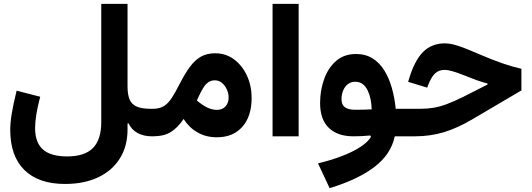

<svg xmlns="http://www.w3.org/2000/svg" viewBox="-20 -705 2749 993"><path d="M769.8 -142.3H759.6Q712.2 -142.3 686 -154.3Q659.7 -166.4 649.6 -192.2Q639.6 -217.9 639.6 -257.9V-684.9H503.7V-74Q503.7 16.9 460.8 60.4Q417.9 104 327.8 104Q242.8 104 202.2 68.2Q161.5 32.3 161.5 -42.6Q161.5 -72.9 167.9 -113Q174.3 -153.2 187.9 -204.6L65.9 -236.1Q48.1 -163.6 40.6 -116.9Q33 -70.2 33 -32.9Q33 102.1 106.3 174.3Q179.5 246.4 316.1 246.4Q414.5 246.4 487.1 212.3Q559.7 178.2 599.6 114.8Q639.6 51.5 639.6 -35.4V-66.3L644.8 -67.2Q660.3 -34.1 691.6 -17Q723 0 765.3 0H769.8Z M770 -142.3Q759 -142.3 754.4 -125.5Q749.8 -108.8 749.8 -71.5Q749.8 -33.5 754.4 -16.8Q759 0 770 0Q828.4 0 863.8 -22.4Q899.3 -44.7 929.6 -89.8Q957.5 -45.5 1001.4 -20.2Q1045.3 5 1101.7 5Q1185.5 5 1233.4 -49.3Q1281.4 -103.6 1281.4 -198.4Q1281.4 -261.1 1257.2 -313.7Q1233.1 -366.2 1190.5 -397.8Q1147.9 -429.5 1092.8 -429.5Q1050.2 -429.5 1019 -411.9Q987.8 -394.2 962 -359Q936.1 -323.8 909.3 -271.4Q887.1 -227.5 868.4 -198.7Q849.7 -169.8 827.2 -156.1Q804.7 -142.3 770 -142.3ZM998.1 -185.1 1008.4 -207.6Q1019.8 -231.8 1031 -250.2Q1042.3 -268.7 1056.7 -279.1Q1071.1 -289.6 1091.1 -289.6Q1111.9 -289.6 1128 -276.1Q1144 -262.7 1153.2 -242.3Q1162.4 -221.9 1162.4 -200.4Q1162.4 -172.1 1146 -154.4Q1129.7 -136.8 1102.2 -136.8Q1076.1 -136.8 1051.1 -149.2Q1026 -161.7 998.1 -185.1Z M1524.6 0V-684.9H1389.7V0Z M1902.3 -139.4Q1880.1 -138.1 1858.1 -137.8Q1836 -137.4 1814.8 -137.4Q1783.1 -137.4 1764.7 -149.9Q1746.2 -162.4 1746.2 -192.8Q1746.2 -215.7 1754.4 -236Q1762.5 -256.4 1778.4 -269.2Q1794.3 -282.1 1817.8 -282.1Q1840.6 -282.1 1856.6 -269.4Q1872.6 -256.6 1882.4 -235.6Q1892.1 -214.6 1897 -189.5Q1901.8 -164.4 1902.3 -139.4ZM1898.7 2.3Q1883.2 29.5 1843.7 55.1Q1804.1 80.8 1747.8 102.4Q1691.5 124 1624.7 139.9L1684.8 268.1Q1830.6 223.9 1916.4 158.5Q2002.3 93.2 2021.6 0H2055.3V-142.3H2026.6Q2021.1 -198.1 2006.9 -249.1Q1992.6 -300.1 1968.1 -340Q1943.7 -379.9 1907.2 -402.8Q1870.8 -425.7 1821.5 -425.7Q1759 -425.7 1717.8 -389.5Q1676.6 -353.2 1656.1 -295.1Q1635.5 -237.1 1635.5 -172Q1635.5 -87 1680.8 -43.5Q1726.1 0 1807.7 0Q1828.3 0 1850.8 -1Q1873.4 -2 1894.9 -4.4Z M2281.4 -480.8Q2213.2 -480.8 2168.5 -436.7Q2123.7 -392.6 2094.1 -292.8L2090.8 -281.8L2189.4 -251.7L2193.3 -262.4Q2209.9 -306.1 2229.5 -324.8Q2249.1 -343.6 2280.4 -343.6Q2295.6 -343.6 2319.6 -336.7Q2343.7 -329.8 2385.8 -313.4Q2422.3 -298.5 2449.9 -288.8Q2477.4 -279 2501.7 -272.9V-268L2374.1 -203.2Q2326.7 -180 2291 -166.6Q2255.4 -153.3 2223.2 -147.8Q2191 -142.3 2153.7 -142.3H2055.2Q2044.6 -142.3 2039.8 -126.1Q2035 -109.9 2035 -71.5Q2035 -33.1 2039.8 -16.5Q2044.6 0 2055.2 0H2126.2Q2205.5 0 2276.3 -21.4Q2347.1 -42.8 2429.1 -91.6L2676.6 -237.3V-349.2Q2630.2 -359.7 2580.3 -376.8Q2530.4 -394 2458.1 -424.7Q2409 -446.1 2376.5 -458.4Q2343.9 -470.7 2321.7 -475.8Q2299.4 -480.8 2281.4 -480.8Z"/></svg>

Font: Estedad-FD VF
Style: Regular
Weight: 100
Designer: Amin Abedi
Version: Version 7.3